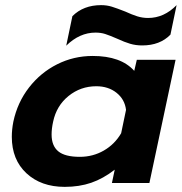

<svg xmlns="http://www.w3.org/2000/svg" viewBox="-20 -713 708 748"><path d="M262 -650Q305 -693 374 -693Q396 -693 415.5 -687Q435 -681 468 -668Q494 -656 514.5 -649.5Q535 -643 557 -643Q619 -643 668 -693L644 -578Q603 -536 534 -536Q509 -536 487 -542.5Q465 -549 437 -562Q407 -575 390 -580.5Q373 -586 352 -586Q290 -586 238 -535ZM26 -180Q26 -208 32 -239Q48 -314 93 -372Q138 -430 202.5 -462.5Q267 -495 341 -495Q451 -495 503 -437L513 -480H664L562 0H416L427 -52Q382 -17 335.5 -1Q289 15 232 15Q140 15 83 -38Q26 -91 26 -180ZM452 -194 471 -285Q466 -326 434 -351.5Q402 -377 355 -377Q294 -377 247 -339Q200 -301 187 -239Q181 -212 181 -189Q181 -145 207 -123.5Q233 -102 291 -102Q342 -102 384.5 -126.5Q427 -151 452 -194Z"/></svg>

Font: Prompt SemiBold
Style: Italic
Weight: 600
Italic angle: -12°
Designer: Katatrad Team
Foundry: CadsonDemak
Version: Version 1.001